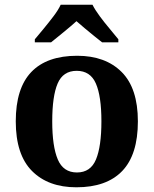

<svg xmlns="http://www.w3.org/2000/svg" viewBox="-20 -786 653 816"><path d="M304.6 10Q185 10 116 -59.3Q47 -128.7 47 -270.3Q47 -411 113.1 -480Q179.2 -549 308 -549Q428 -549 497 -480Q566 -411 566 -270.3Q566 -128.7 499.5 -59.3Q433 10 304.6 10ZM307 -53Q365 -53 388 -108.5Q411 -164 411 -270.5Q411 -377 387.5 -431Q364 -485 306 -485Q248 -485 225 -431.2Q202 -377.5 202 -270Q202 -164 225.5 -108.5Q249 -53 307 -53ZM128 -619Q144 -638 165.5 -664Q187 -690 207.5 -717Q228 -744 238 -766H373Q384 -744 404 -717Q424 -690 446 -664Q468 -638 483 -619V-606H414Q400 -617 380 -633Q360 -649 340 -666Q320 -683 305 -696Q283 -676 250.5 -649.5Q218 -623 197 -606H128Z"/></svg>

Font: Noto Naskh Arabic UI
Style: Regular
Weight: 400
Designer: Monotype Design Team, David Williams, Mohamad Dakak and Nizar Qandah
Foundry: Monotype Imaging Inc.
Version: Version 2.014